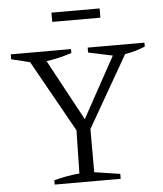

<svg xmlns="http://www.w3.org/2000/svg" viewBox="-57 -881 791 930"><g transform="rotate(-5 339.0 -415.5)"><path d="M171 0V-21Q234 -38 295 -43L299 -253L104 -601L14 -623V-647H307V-628Q248 -608 184 -599L344 -303L506 -598L388 -623V-647H664V-628Q617 -608 566 -600L367 -253V-43L492 -24V0ZM228 -786V-831H462V-786Z"/></g></svg>

Font: Piazzolla SC Light
Style: Regular
Weight: 300
Designer: Juan Pablo del Peral
Foundry: Huerta Tipografica
Version: Version 1.330